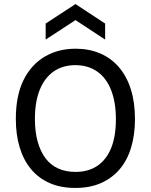

<svg xmlns="http://www.w3.org/2000/svg" viewBox="-20 -913 743 946"><path d="M351 13Q279 13 224.5 -11Q170 -35 133 -79.5Q96 -124 77 -186.5Q58 -249 58 -327Q58 -442 96 -518.5Q134 -595 200.5 -634Q267 -673 352 -673Q419 -673 473 -650Q527 -627 565.5 -582.5Q604 -538 624.5 -473.5Q645 -409 645 -326Q645 -249 626 -186Q607 -123 569.5 -79Q532 -35 477.5 -11Q423 13 351 13ZM352 -66Q416 -66 460.5 -96.5Q505 -127 528 -184.5Q551 -242 551 -325Q551 -409 527.5 -469Q504 -529 459 -560.5Q414 -592 351 -592Q289 -592 244.5 -561Q200 -530 176 -471Q152 -412 152 -327Q152 -264 165.5 -215.5Q179 -167 204 -133.5Q229 -100 266.5 -83Q304 -66 352 -66ZM205 -718V-797L352 -893L498 -797V-718L352 -814Z"/></svg>

Font: Bricolage Grotesque 28pt
Style: Regular
Weight: 400
Version: Version 1.001;gftools[0.9.33.dev8+g029e19f]